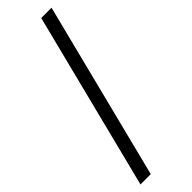

<svg xmlns="http://www.w3.org/2000/svg" viewBox="-341 -812 1067 1067"><g transform="rotate(-45 192.5 -278.0)"><path d="M20 244H101L365 -800H284Z"/></g></svg>

Font: Noto Sans Malayalam Condensed
Style: Regular
Weight: 400
Width: 3
Designer: Jelle Bosma - Monotype Design Team
Foundry: Monotype Imaging Inc.
Version: Version 2.104